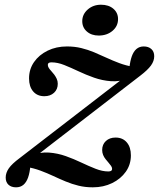

<svg xmlns="http://www.w3.org/2000/svg" viewBox="-20 -778 670 809"><path d="M47.6 11.3Q27.4 11.3 15.7 0.4Q4 -10.5 4 -29.8Q4 -50 17.3 -69Q30.6 -87.9 62.1 -111.3L523.4 -466.9L522.6 -447.6Q483.9 -433.1 447.2 -435.9Q410.5 -438.7 376.2 -450.8Q341.9 -462.9 310.5 -477.8Q279 -492.7 250.8 -504Q222.6 -515.3 196.8 -515.3Q181.5 -515.3 181.5 -504.8Q181.5 -498.4 185.5 -491.9Q189.5 -485.5 196 -478.6Q202.4 -471.8 208.5 -463.7Q214.5 -455.6 219 -446Q223.4 -436.3 223.4 -425Q223.4 -401.6 207.7 -387.1Q191.9 -372.6 166.9 -372.6Q137.1 -372.6 119.8 -392.7Q102.4 -412.9 102.4 -447.6Q102.4 -486.3 123.4 -516.5Q144.4 -546.8 180.6 -564.5Q216.9 -582.3 262.1 -582.3Q294.4 -582.3 322.6 -575.4Q350.8 -568.5 376.6 -557.7Q402.4 -546.8 428.6 -534.7Q454.8 -522.6 482.7 -512.1Q510.5 -501.6 543.5 -496L525 -490.3Q528.2 -521 535.5 -541.1Q542.7 -561.3 555.2 -571.8Q567.7 -582.3 585.5 -582.3Q605.6 -582.3 617.7 -571.4Q629.8 -560.5 629.8 -541.1Q629.8 -521 616.1 -502Q602.4 -483.1 571.8 -459.7L110.5 -104V-123.4Q150 -137.9 186.7 -135.1Q223.4 -132.3 257.3 -120.2Q291.1 -108.1 322.6 -93.1Q354 -78.2 382.7 -66.9Q411.3 -55.6 436.3 -55.6Q452.4 -55.6 452.4 -66.1Q452.4 -72.6 448 -79Q443.5 -85.5 437.5 -92.3Q431.5 -99.2 425 -107.3Q418.5 -115.3 414.5 -125Q410.5 -134.7 410.5 -146Q410.5 -169.4 426.2 -183.9Q441.9 -198.4 466.9 -198.4Q496.8 -198.4 514.1 -178.2Q531.5 -158.1 531.5 -123.4Q531.5 -84.7 510.1 -54.4Q488.7 -24.2 452.4 -6.5Q416.1 11.3 371 11.3Q338.7 11.3 310.9 4.4Q283.1 -2.4 256.9 -13.3Q230.6 -24.2 204.8 -36.3Q179 -48.4 150.8 -58.9Q122.6 -69.4 90.3 -75L108.1 -80.6Q105.6 -50.8 98.4 -30.2Q91.1 -9.7 78.6 0.8Q66.1 11.3 47.6 11.3ZM396 -628.2Q365.3 -628.2 346 -645.2Q326.6 -662.1 326.6 -688.7Q326.6 -717.7 349.6 -737.9Q372.6 -758.1 405.6 -758.1Q437.9 -758.1 457.7 -741.1Q477.4 -724.2 477.4 -697.6Q477.4 -667.7 454 -648Q430.6 -628.2 396 -628.2Z"/></svg>

Font: Playfair 9pt
Style: Bold Italic
Weight: 700
Italic angle: -15.6°
Designer: Claus Eggers Sørensen
Foundry: Claus Eggers Sørensen
Version: Version 2.203